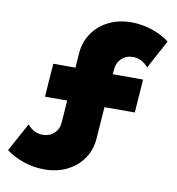

<svg xmlns="http://www.w3.org/2000/svg" viewBox="-84 -823 841 914"><g transform="rotate(10 336.5 -366.0)"><path d="M567.9 -327.1H421.4L410.2 -173.8Q406.2 -118.2 377 -75.7Q347.7 -33.2 299.3 -9.3Q251 14.6 189.9 14.6Q140.1 14.6 91.1 -1.5Q42 -17.6 4.9 -45.9L80.1 -183.6Q110.4 -146.5 154.3 -146.5Q187 -146.5 209.2 -167Q231.4 -187.5 233.4 -220.2L241.2 -327.1H133.8L145.5 -488.3H252.9L257.8 -558.6Q262.2 -614.3 291.5 -656.7Q320.8 -699.2 369.1 -723.1Q417.5 -747.1 478.5 -747.1Q528.3 -747.1 577.1 -731.2Q626 -715.3 663.1 -687L588.4 -548.3Q557.6 -585.9 514.2 -585.9Q481.4 -585.9 459.5 -565.2Q437.5 -544.4 435.1 -511.7L433.1 -488.3H579.6Z"/></g></svg>

Font: Kumbh Sans Black
Style: Regular
Weight: 900
Version: Version 1.005